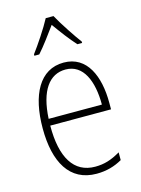

<svg xmlns="http://www.w3.org/2000/svg" viewBox="-117 -898 669 909"><g transform="rotate(-15 217.5 -443.0)"><path d="M237 -830H199C176 -786 129 -716 101 -679V-672H125C154 -704 191 -755 218 -792C246 -753 281 -705 312 -672H335V-679C313 -708 262 -784 237 -830ZM226 -605C108 -605 50 -493 50 -329C50 -164 110 -56 242 -56C291 -56 331 -68 368 -89V-127C324 -101 288 -90 244 -90C140 -90 87 -176 88 -333H386V-366C386 -494 341 -605 226 -605ZM226 -571C313 -571 350 -481 350 -366H89C96 -503 147 -571 226 -571Z"/></g></svg>

Font: Noto Sans Malayalam UI Condensed ExtraLight
Style: Regular
Weight: 200
Width: 3
Designer: Jelle Bosma - Monotype Design Team
Foundry: Monotype Imaging Inc.
Version: Version 2.104